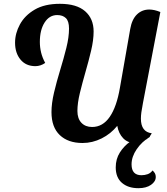

<svg xmlns="http://www.w3.org/2000/svg" viewBox="-20 -729 874 1007"><path d="M413 21Q337 21 293.5 -20.5Q250 -62 250 -141Q250 -187 263.5 -244Q277 -301 295.5 -361.5Q314 -422 328 -478Q342 -534 342 -579Q342 -618 325.5 -634Q309 -650 280 -650Q239 -650 214 -611Q189 -572 189 -509Q189 -481 195.5 -454Q202 -427 217 -399Q206 -391 192.5 -386.5Q179 -382 166 -382Q116 -382 87.5 -416.5Q59 -451 59 -505Q59 -554 84.5 -601Q110 -648 162 -678.5Q214 -709 294 -709Q382 -709 426.5 -670Q471 -631 471 -564Q471 -519 458 -464Q445 -409 428.5 -352Q412 -295 399 -241.5Q386 -188 386 -147Q386 -107 407 -85Q428 -63 463 -63Q519 -63 555.5 -116Q592 -169 609 -269L663 -577Q672 -628 698.5 -653.5Q725 -679 763 -679Q789 -679 821 -666L730 -190Q724 -159 721.5 -140.5Q719 -122 719 -107Q719 -37 776 -30Q764 -6 739 7.5Q714 21 688 21Q650 21 626 -4Q602 -29 595 -69Q561 -27 513 -3Q465 21 413 21ZM706 258Q652 258 619.5 230Q587 202 587 149Q587 105 608.5 71Q630 37 663 13.5Q696 -10 730 -22L766 -18V-11Q724 14 697 53.5Q670 93 670 133Q670 190 722 190Q739 190 754.5 184.5Q770 179 780 165Q788 172 792.5 180Q797 188 797 199Q797 223 772 240.5Q747 258 706 258Z"/></svg>

Font: Sansita Swashed Medium
Style: Regular
Weight: 500
Designer: Pablo Cosgaya
Foundry: Omnibus-Type
Version: Version 1.003; ttfautohint (v1.8.3)